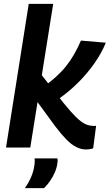

<svg xmlns="http://www.w3.org/2000/svg" viewBox="-20 -760 565 989"><path d="M11 0 128 -740H254L136 0ZM423 10Q398 10 373 -2.5Q348 -15 322 -41.5Q296 -68 264 -110L158 -255L184 -387L307 -230Q345 -183 371 -157.5Q397 -132 417.5 -122Q438 -112 455 -112Q460 -111 465 -111Q470 -111 475 -112L460 4Q451 7 441.5 8.5Q432 10 423 10ZM281 -250 204 -313Q239 -338 267.5 -363.5Q296 -389 319 -417.5Q342 -446 361 -479Q380 -512 397 -551L525 -540Q504 -488 467.5 -435.5Q431 -383 383 -335Q335 -287 281 -250ZM158 56H276Q277 62 277 67Q277 72 276 78Q273 103 263 126.5Q253 150 239 170.5Q225 191 207 209H108Q130 178 142.5 146.5Q155 115 158 85Q159 77 159 69.5Q159 62 158 56Z"/></svg>

Font: Georama ExtraCondensed Thin SemiBold
Style: Italic
Weight: 600
Italic angle: -9°
Version: Version 1.001